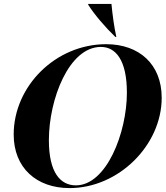

<svg xmlns="http://www.w3.org/2000/svg" viewBox="-20 -950 847 982"><path d="M336 12C586 12 807 -207 807 -450C807 -621 692 -724 523 -724C264 -724 50 -509 50 -262C50 -92 166 12 336 12ZM230 -233C230 -441 332 -710 496 -710C571 -710 629 -644 629 -476C629 -272 525 -2 368 -2C289 -2 230 -67 230 -233ZM431 -926C463 -875 519 -810 570 -761H575C564 -810 555 -877 550 -930H431Z"/></svg>

Font: Nyght Serif Bold Italic
Style: Regular
Weight: 700
Italic angle: -16°
Designer: Maksym Kobuzan
Version: Version 0.410;Glyphs 3.1.2 (3151)